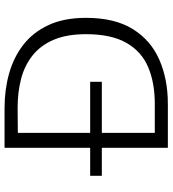

<svg xmlns="http://www.w3.org/2000/svg" viewBox="22 -762 740 823"><g transform="rotate(-90 391.5 -350.0)"><path d="M170 0V-283H50V-333H170V-700H341Q419 -700 488.5 -680.5Q558 -661 611.5 -619.5Q665 -578 696 -511.5Q727 -445 727 -351Q727 -228 679 -150.5Q631 -73 547.5 -36.5Q464 0 358 0ZM234 -56H358Q449 -56 516 -84.5Q583 -113 620 -178Q657 -243 657 -351Q657 -434 632.5 -490.5Q608 -547 564.5 -581Q521 -615 464 -629.5Q407 -644 341 -644L234 -643V-333H453V-283H234Z"/></g></svg>

Font: Panamera
Style: Regular
Weight: 400
Designer: Bastien Sozeau
Foundry: NBR — Bastien Sozeau
Version: Version 3.002; ttfautohint (v1.8.4.7-5d5b);gftools[0.9.33]